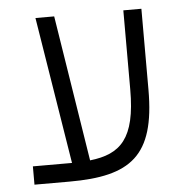

<svg xmlns="http://www.w3.org/2000/svg" viewBox="-46 -632 678 678"><g transform="rotate(-5 293.0 -293.0)"><path d="M49.3 0H173.3C390.1 0 479.5 -63.5 479.5 -298.8V-585.9H415.5V-305.2C415.5 -130.9 361.3 -80.6 252.4 -68.4L170.4 -585.9H104L188 -64.9C184.6 -64.9 181.2 -64.9 177.7 -64.9H49.3Z"/></g></svg>

Font: Cascadia Mono NF Light
Style: Regular
Weight: 300
Monospace: yes
Designer: Aaron Bell
Foundry: Saja Typeworks
Version: Version 2404.023